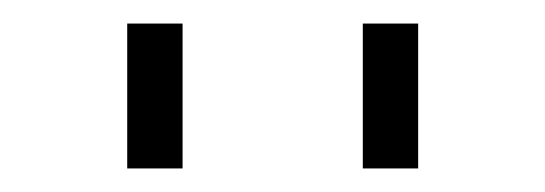

<svg xmlns="http://www.w3.org/2000/svg" viewBox="-20 -753 463 163"><path d="M288 -610V-733H335V-610ZM88 -610V-733H135V-610Z"/></svg>

Font: Mplus 1p Light
Style: Regular
Weight: 300
Version: Version 1.061